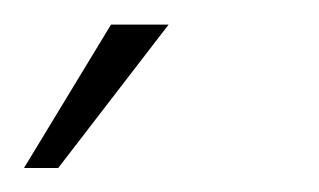

<svg xmlns="http://www.w3.org/2000/svg" viewBox="-70 -56 266 160"><path d="M-50 84H-21.5L70.5 -35.5H22.5Z"/></svg>

Font: Anybody SemiCondensed ExtraLight
Style: Italic
Weight: 250
Width: 4
Italic angle: -10°
Version: Version 1.113;gftools[0.9.25]